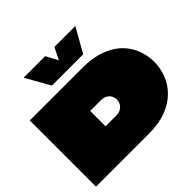

<svg xmlns="http://www.w3.org/2000/svg" viewBox="-235 -1282 1537 1537"><g transform="rotate(-45 533.5 -513.5)"><path d="M616 -750Q710 -750 782.5 -729.5Q855 -709 907 -673Q959 -637 992 -589.5Q1025 -542 1041 -488Q1057 -434 1057 -378Q1057 -307 1031.5 -239.5Q1006 -172 952.5 -118Q899 -64 815.5 -32Q732 0 616 0H20Q20 -64 20 -127.5Q20 -191 20 -254.5Q20 -318 20 -381.5Q20 -445 20 -509Q20 -569 20 -629.5Q20 -690 20 -750ZM536 -462H417Q417 -462 416.5 -462Q416 -462 416 -462Q416 -462 416 -461.5Q416 -461 416 -460V-290Q416 -289 416 -288.5Q416 -288 416 -288Q416 -288 416.5 -288Q417 -288 417 -288H538Q560 -288 577.5 -295Q595 -302 607 -314Q619 -326 625.5 -342Q632 -358 632 -375Q632 -399 620.5 -419Q609 -439 588 -450.5Q567 -462 536 -462ZM813 -1027 697 -822H343L227 -1027H471L533 -911H518L576 -1027Z"/></g></svg>

Font: Climate Crisis
Style: Regular
Weight: 400
Version: Version 1.003